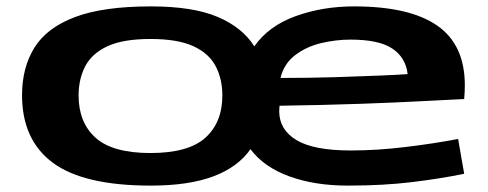

<svg xmlns="http://www.w3.org/2000/svg" viewBox="-20 -571 1528 601"><path d="M49 -273Q49 -359 87.5 -421.5Q126 -484 214.5 -517.5Q303 -551 452 -551Q584 -551 661.5 -518Q739 -485 776 -426Q821 -490 905.5 -520.5Q990 -551 1088 -551Q1262 -551 1348.5 -491Q1435 -431 1435 -304Q1435 -295 1434.5 -283Q1434 -271 1433 -261Q1387 -259 1304 -254.5Q1221 -250 1107 -246Q993 -242 855 -240Q855 -236 854.5 -232Q854 -228 854 -223Q854 -165 908 -132.5Q962 -100 1078 -100Q1161 -100 1251 -111Q1341 -122 1414 -136L1433 -27Q1360 -12 1270 -1Q1180 10 1069 10Q965 10 885.5 -19Q806 -48 764 -104Q725 -48 648 -19Q571 10 452 10Q242 10 145.5 -61.5Q49 -133 49 -273ZM226 -272Q226 -188 279 -140Q332 -92 451 -92Q570 -92 623 -140Q676 -188 676 -272Q676 -324 655 -364Q634 -404 585 -426.5Q536 -449 451 -449Q366 -449 317 -426.5Q268 -404 247 -364Q226 -324 226 -272ZM858 -327Q950 -327 1031 -329.5Q1112 -332 1170.5 -334.5Q1229 -337 1256 -339Q1250 -391 1208 -419Q1166 -447 1077 -447Q1031 -447 985 -436Q939 -425 904 -398.5Q869 -372 858 -327Z"/></svg>

Font: Georama ExtraExtended SemiBold
Style: Regular
Weight: 600
Width: 8
Designer: Jean-Baptiste Levee
Foundry: Production Type
Version: Version 1.000